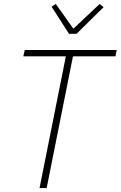

<svg xmlns="http://www.w3.org/2000/svg" viewBox="-20 -951 610 971"><path d="M349 -666 216 0H180L313 -666H98L105 -698H570L564 -666ZM329 -780 241 -917 262 -931 351 -806 484 -931 504 -915 367 -780Z"/></svg>

Font: IBM Plex Sans Cond ExtLt
Style: Italic
Weight: 200
Width: 3
Italic angle: -11°
Designer: Mike Abbink, Paul van der Laan, Pieter van Rosmalen
Foundry: Bold Monday
Version: Version 1.3